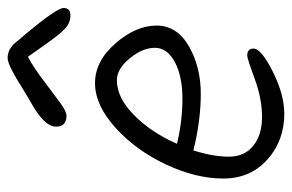

<svg xmlns="http://www.w3.org/2000/svg" viewBox="-148 -618 749 492"><g transform="rotate(-90 226.0 -371.5)"><path d="M385 -680Q452 -600 452 -582.5Q452 -565 433 -565Q414 -565 399 -579Q384 -593 358 -630Q332 -667 327 -674Q299 -659 265.5 -633.5Q232 -608 209.5 -591.5Q187 -575 175.5 -575Q164 -575 156 -581Q148 -587 148 -602Q148 -617 163 -632.5Q178 -648 202.5 -662Q227 -676 243 -686Q259 -696 269 -702Q279 -708 290.5 -714Q302 -720 310.5 -723Q319 -726 324 -726Q329 -726 333 -725Q337 -724 340.5 -723Q344 -722 348 -719Q352 -716 354.5 -714.5Q357 -713 361.5 -708Q366 -703 368 -700Q382 -683 385 -680ZM87 -250Q71 -199 71 -159Q71 -119 99 -96.5Q127 -74 173 -74Q219 -74 271 -93Q323 -112 330 -112Q348 -112 348 -96Q348 -76 289 -46.5Q230 -17 181 -17Q112 -17 63.5 -60.5Q15 -104 15 -173.5Q15 -243 51 -320Q87 -397 145 -449.5Q203 -502 259.5 -502Q316 -502 361.5 -449.5Q407 -397 407 -344.5Q407 -292 354 -261.5Q301 -231 232 -231Q163 -231 87 -250ZM104 -292Q162 -278 219.5 -278Q277 -278 313.5 -297.5Q350 -317 350 -348.5Q350 -380 323 -413Q296 -446 267 -446Q222 -446 177.5 -402Q133 -358 104 -292Z"/></g></svg>

Font: Kalam Light
Style: Regular
Weight: 300
Version: Version 2.001;PS 1.0;hotconv 1.0.79;makeotf.lib2.5.61930; tt